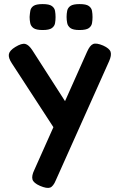

<svg xmlns="http://www.w3.org/2000/svg" viewBox="-20 -703 583 940"><path d="M176 207Q144 193 139 175.5Q134 158 148 129L406 -449Q420 -481 436 -487.5Q452 -494 485 -480Q516 -466 521.5 -449Q527 -432 514 -403L254 178Q241 210 225 215.5Q209 221 176 207ZM269 -38 38 -393Q20 -420 23.5 -438Q27 -456 55 -473Q86 -492 103.5 -488Q121 -484 139 -456L322 -171ZM369 -556Q338 -556 325 -565.5Q312 -575 309 -590Q306 -605 306 -620Q306 -636 309 -650.5Q312 -665 325 -674Q338 -683 370 -683Q402 -683 415 -673.5Q428 -664 430.5 -649.5Q433 -635 433 -619Q433 -604 430.5 -589.5Q428 -575 415 -565.5Q402 -556 369 -556ZM189 -556Q157 -556 144 -565.5Q131 -575 128 -590Q125 -605 125 -620Q126 -636 128.5 -650.5Q131 -665 144 -674Q157 -683 189 -683Q221 -683 234 -673.5Q247 -664 249.5 -649.5Q252 -635 252 -619Q252 -604 249.5 -589.5Q247 -575 234 -565.5Q221 -556 189 -556Z"/></svg>

Font: Fredoka Light Medium
Style: Regular
Weight: 500
Version: Version 2.001